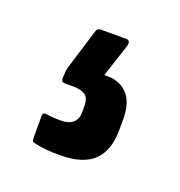

<svg xmlns="http://www.w3.org/2000/svg" viewBox="-59 -88 313 333"><g transform="rotate(20 97.5 78.5)"><path d="M83 193Q69 193 58 192Q47 191 38 189Q33 188 31.5 186.5Q30 185 30 180V140Q30 133 37 134Q42 135 49 135.5Q56 136 63 136Q79 136 86.5 129Q94 122 94 110V99Q94 83 86 78Q78 73 64 73H49Q42 73 42 66Q42 62 42.5 56Q43 50 44 46L67 -29Q69 -36 75 -36H122Q131 -36 128 -25L108 36H114Q137 36 151 51Q165 66 165 96V116Q165 155 145 174Q125 193 83 193Z"/></g></svg>

Font: Sofia Sans Condensed SemiBold
Style: Regular
Weight: 600
Designer: Botio Nikoltchev, Ani Petrova
Foundry: lettersoup
Version: Version 4.101